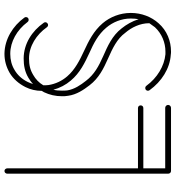

<svg xmlns="http://www.w3.org/2000/svg" viewBox="17 -805 786 860"><g transform="rotate(-90 410.0 -375.0)"><path d="M86 -28V-126H356C363 -126 368 -131 368 -138C368 -145 363 -150 356 -150H86V-735C86 -742 81 -748 74 -748C67 -748 62 -742 62 -735V-15C62 -8 67 -2 74 -2H357C364 -2 370 -8 370 -15C370 -22 364 -28 357 -28Z M600 -722C653 -722 706 -692 741 -645C745 -639 753 -638 759 -642C764 -646 765 -654 761 -659C724 -710 665 -747 600 -748H598C569 -748 540 -740 514 -725C487 -709 465 -684 450 -654C439 -632 433 -607 433 -581C431 -578 429 -574 427 -571C415 -546 409 -519 409 -491C409 -482 409 -473 411 -463C416 -425 438 -393 458 -367C490 -325 533 -304 578 -284C623 -264 666 -244 693 -207C717 -179 736 -141 736 -100C735 -100 736 -100 736 -99C730 -90 724 -82 718 -74C689 -43 649 -27 609 -27C605 -27 601 -27 597 -27C544 -32 491 -64 456 -112C452 -118 444 -119 438 -115C433 -111 432 -103 436 -98C475 -44 533 -7 595 -3C600 -2 605 -2 609 -2C656 -2 703 -20 736 -58C765 -90 782 -135 782 -181V-183C782 -230 764 -275 736 -308C701 -349 656 -371 613 -391C570 -411 528 -432 498 -467C478 -490 464 -519 459 -551C458 -559 458 -566 458 -574C470 -594 485 -608 504 -619C527 -633 549 -638 578 -638C633 -638 685 -605 718 -558C722 -552 730 -551 735 -555C741 -559 742 -567 738 -572C701 -625 643 -662 578 -662C547 -662 519 -657 492 -641C482 -635 472 -628 464 -620C466 -628 469 -636 473 -644C485 -669 504 -690 527 -703C548 -716 573 -722 598 -722ZM754 -147C745 -176 730 -202 713 -223C680 -266 633 -286 588 -306C543 -326 506 -346 478 -383C459 -407 440 -435 435 -467C434 -475 434 -483 434 -491C434 -504 435 -517 438 -529C446 -500 460 -473 479 -451C513 -410 559 -388 602 -368C645 -349 686 -328 716 -292C741 -263 757 -223 757 -183V-181C757 -170 756 -158 754 -147Z"/></g></svg>

Font: LS
Style: LightAlt
Weight: 250
Designer: BSozoo
Foundry: BSozoo
Version: Version 001.000